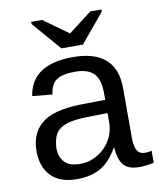

<svg xmlns="http://www.w3.org/2000/svg" viewBox="-83 -794 722 870"><g transform="rotate(-10 278.0 -359.0)"><path d="M202 10Q123 10 82.5 -32Q42 -74 42 -147Q42 -229 96 -273Q150 -317 271 -320L389 -322V-351Q389 -417 361.5 -444Q334 -471 276 -471Q216 -471 189.5 -451.5Q163 -432 158 -387L66 -396Q88 -538 278 -538Q378 -538 428 -493Q478 -448 478 -360V-133Q478 -94 488.5 -74Q499 -54 527 -54Q541 -54 556 -58V-3Q521 5 488 5Q439 5 417 -20.5Q395 -46 392 -101H389Q355 -41 310.5 -15.5Q266 10 202 10ZM222 -56Q258 -54 289 -68Q320 -82 342.5 -105Q365 -128 377 -157.5Q389 -187 389 -217V-261L293 -259Q248 -258 218 -251.5Q188 -245 169.5 -231.5Q151 -218 143 -197Q135 -176 133 -146Q133 -103 156 -79.5Q179 -56 222 -56ZM333 -586H234L120 -718V-728H170L284 -646H285L392 -728H443V-718Z"/></g></svg>

Font: Libra Sans
Style: Regular
Weight: 400
Foundry: Context Ltd
Version: Version 1.000; ttfautohint (v1.3)